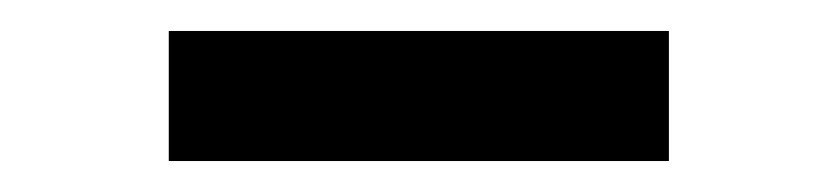

<svg xmlns="http://www.w3.org/2000/svg" viewBox="-20 -703 540 124"><path d="M89 -599V-683H412V-599Z"/></svg>

Font: Amaranth
Style: Regular
Weight: 400
Designer: Gesine Todt
Foundry: Gesine Todt
Version: Version 1.000